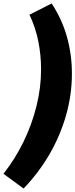

<svg xmlns="http://www.w3.org/2000/svg" viewBox="-78 -925 435 1108"><path d="M-58 78Q9 -7 57.5 -106.5Q106 -206 132.5 -312.5Q159 -419 159 -525Q159 -607 143 -687Q127 -767 92 -840L220 -905Q280 -814 308.5 -711.5Q337 -609 337 -501Q337 -378 303 -259Q269 -140 206.5 -33Q144 74 58 163Z"/></svg>

Font: Bitter Thin Black
Style: Italic
Weight: 900
Italic angle: -9°
Version: Version 3.020